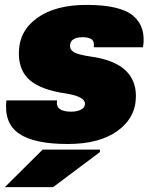

<svg xmlns="http://www.w3.org/2000/svg" viewBox="-30 -574 619 784"><path d="M323 -554Q462 -554 514.5 -509Q567 -464 554 -381H353Q356 -405 344 -413.5Q332 -422 308 -422Q256 -422 256 -386Q256 -369 274.5 -359.5Q293 -350 341 -343Q525 -317 525 -182Q525 -94 450.5 -40Q376 14 247 14Q109 14 47.5 -28.5Q-14 -71 -4 -164H203Q199 -140 214 -129Q229 -118 260 -118Q285 -118 301 -126.5Q317 -135 317 -150Q317 -180 240 -192Q138 -207 92.5 -246Q47 -285 47 -356Q47 -447 121.5 -500.5Q196 -554 323 -554ZM-10 190 144 37H378V47L187 190Z"/></svg>

Font: Nacelle Black
Style: Italic
Weight: 900
Italic angle: -12°
Designer: Sora Sagano
Foundry: Sora Sagano
Version: Version 1.000;FEAKit 1.0